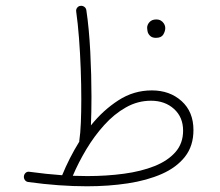

<svg xmlns="http://www.w3.org/2000/svg" viewBox="-20 -632 759 662"><path d="M62.5 -24.9Q63.5 -31.7 68.8 -36.4Q74.2 -41 82 -39.6Q139.6 -31.7 194.3 -27.8Q206.1 -56.6 220.9 -85.9Q235.8 -115.2 253.4 -143.6Q253.4 -145 253.4 -146.5Q257.3 -172.4 258.8 -209.5Q260.3 -246.6 260.3 -290.5Q260.3 -340.8 258.3 -395Q256.3 -449.2 252.4 -500.2Q248.5 -551.3 242.7 -592.3Q241.7 -600.1 246.3 -605.7Q251 -611.3 257.3 -611.8Q264.6 -612.8 270.8 -608.4Q276.9 -604 277.8 -596.2Q287.1 -534.2 291.3 -452.9Q295.4 -371.6 295.4 -298.3Q295.4 -271.5 294.9 -246.6Q294.4 -221.7 293.5 -199.7Q335.4 -252 388.2 -286.1Q440.9 -320.3 503.4 -320.3Q565.4 -320.3 606.2 -283.4Q647 -246.6 647 -183.6Q647 -128.9 617.9 -91.8Q588.9 -54.7 537.8 -32.2Q486.8 -9.8 420.7 0.2Q354.5 10.3 279.8 10.3Q184.6 10.3 77.6 -4.4Q69.8 -5.4 65.7 -11.5Q61.5 -17.6 62.5 -24.9ZM500.5 -284.7Q454.6 -284.7 414.1 -261.7Q373.5 -238.8 339.4 -200.9Q305.2 -163.1 277.8 -117.4Q250.5 -71.8 231 -25.9Q256.8 -24.9 281.2 -24.9Q347.7 -24.9 407.2 -33Q466.8 -41 512.7 -59.3Q558.6 -77.6 585 -107.7Q611.3 -137.7 611.3 -181.6Q611.3 -228 580.1 -256.3Q548.8 -284.7 500.5 -284.7ZM487.3 -536.1Q487.3 -546.9 495.6 -555.9Q503.9 -564.9 518.6 -564.9Q528.3 -564.9 534.7 -561Q541 -557.1 544.4 -551.8Q549.8 -543.9 549.8 -535.2Q549.8 -524.4 543 -512.9Q536.1 -501.5 517.6 -501.5Q505.4 -501.5 498.5 -507.6Q491.7 -513.7 489.3 -521.5Q488.8 -524.9 488 -528.6Q487.3 -532.2 487.3 -536.1Z"/></svg>

Font: Mikhak-DS1-FD ExtraLight
Style: Regular
Weight: 200
Designer: Amin Abedi
Version: Version 3.2